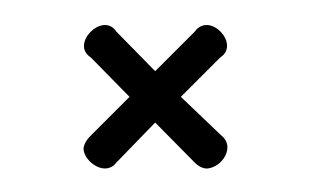

<svg xmlns="http://www.w3.org/2000/svg" viewBox="-20 -482 270 157"><path d="M48.3 -359.9C49.3 -349.1 66.4 -337.4 75.2 -349.1L106.9 -381.8L139.2 -349.1C142.6 -345.7 146 -344.2 149.4 -344.2C162.1 -345.2 172.4 -362.3 161.1 -371.1L127.9 -402.8L160.2 -435.1C176.8 -445.8 151.4 -473.1 139.2 -456.1L106.9 -423.8L75.2 -456.1C64 -473.1 37.1 -445.8 54.2 -435.1L85.9 -402.8L54.2 -371.1C50.3 -367.2 48.3 -363.3 48.3 -359.9Z"/></svg>

Font: Nemoy
Style: Light
Weight: 300
Designer: BSozoo
Foundry: BSozoo
Version: Version 001.000